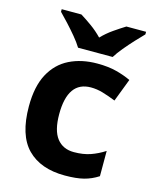

<svg xmlns="http://www.w3.org/2000/svg" viewBox="-116 -844 746 932"><g transform="rotate(15 257.0 -378.0)"><path d="M300 10Q178 10 111.5 -57.5Q45 -125 45 -270Q45 -370 79 -433Q113 -496 173.5 -526Q234 -556 313 -556Q369 -556 410.5 -545Q452 -534 483 -519L439 -404Q404 -418 373.5 -427Q343 -436 313 -436Q197 -436 197 -271Q197 -189 227.5 -150Q258 -111 313 -111Q360 -111 396 -123.5Q432 -136 466 -158V-31Q432 -9 394.5 0.5Q357 10 300 10ZM202 -606Q188 -629 165.5 -656Q143 -683 119 -709Q95 -735 77 -753V-766H176Q202 -750 232 -728.5Q262 -707 288 -680Q314 -707 345 -728.5Q376 -750 402 -766H501V-753Q483 -735 459 -709Q435 -683 412.5 -656Q390 -629 376 -606Z"/></g></svg>

Font: Noto IKEA Arabic
Style: Bold
Weight: 700
Designer: Monotype Design Team
Foundry: Monotype Imaging Inc.
Version: Version 1.200